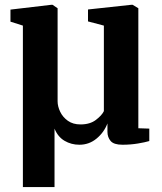

<svg xmlns="http://www.w3.org/2000/svg" viewBox="-20 -578 657 780"><path d="M73 182V-474L22.5 -490V-539L188 -558.5H193.5L214 -544.5V-166.5Q214 -146 224.5 -124Q235 -102 255.8 -87.2Q276.5 -72.5 307 -72.5Q345.5 -72.5 369.5 -90.8Q393.5 -109 402 -126.5V-474L337.5 -491V-539.5L513 -558.5H519L542 -544.5V-57L586.5 -55.5V-5Q570 0 540.2 5Q510.5 10 477.5 10Q442.5 10 429.5 -5.2Q416.5 -20.5 416.5 -42.5V-76.5Q402.5 -40 372.2 -15Q342 10 302.5 10Q269.5 10 242.2 -6Q215 -22 201.5 -55.5V182Z"/></svg>

Font: Merriweather Text Regular
Style: Bold
Weight: 700
Designer: Eben Sorkin
Foundry: Eben Sorkin
Version: Version 2.100; ttfautohint (v1.7.19-72a1) -l 8 -r 50 -G 200 